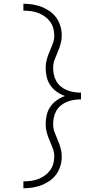

<svg xmlns="http://www.w3.org/2000/svg" viewBox="-20 -853 540 1026"><path d="M105 153V116Q125 116 145 113.5Q165 111 183.5 104Q202 97 218.5 85.5Q235 74 247 58Q259 42 264.5 22.5Q270 3 270 -17Q270 -39 262 -60.5Q254 -82 245 -102.5Q236 -123 230 -144.5Q224 -166 224 -189Q224 -214 229.5 -238Q235 -262 249 -282.5Q263 -303 283.5 -317.5Q304 -332 327 -340Q304 -348 283.5 -362.5Q263 -377 249 -397.5Q235 -418 229.5 -442Q224 -466 224 -491Q224 -514 230 -535.5Q236 -557 245 -577.5Q254 -598 262 -619.5Q270 -641 270 -663Q270 -683 264.5 -702.5Q259 -722 247 -738Q235 -754 218.5 -765.5Q202 -777 183.5 -784Q165 -791 145 -793.5Q125 -796 105 -796V-833Q130 -833 155 -829Q180 -825 203 -816Q226 -807 246.5 -792.5Q267 -778 281.5 -757.5Q296 -737 303 -712.5Q310 -688 310 -663Q310 -641 304 -619Q298 -597 289 -576.5Q280 -556 272 -535Q264 -514 264 -491Q264 -472 268 -453.5Q272 -435 281.5 -418.5Q291 -402 306 -390Q321 -378 338.5 -371Q356 -364 375 -361Q394 -358 413 -358V-322Q394 -322 375 -319Q356 -316 338.5 -309Q321 -302 306 -290Q291 -278 281.5 -261.5Q272 -245 268 -226.5Q264 -208 264 -189Q264 -166 272 -145Q280 -124 289 -103.5Q298 -83 304 -61Q310 -39 310 -17Q310 8 303 32.5Q296 57 281.5 77.5Q267 98 246.5 112.5Q226 127 203 136Q180 145 155 149Q130 153 105 153Z"/></svg>

Font: Iosevka Term Curly Extralight
Style: Regular
Weight: 200
Designer: Belleve Invis
Foundry: Belleve Invis
Version: Version 32.3.0